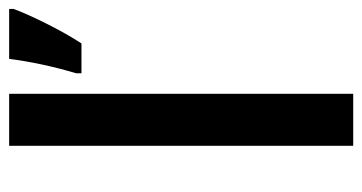

<svg xmlns="http://www.w3.org/2000/svg" viewBox="-208 -592 800 424"><g transform="rotate(-90 192.0 -380.0)"><path d="M196.8 0H82V-759.8H196.8ZM242.2 -611.8Q265.1 -689 273.9 -759.8H384.3V-750Q373 -719.7 351.1 -676Q329.1 -632.3 308.1 -600.1H242.2Z"/></g></svg>

Font: f0_1792           
Style: Regular
Weight: 600
Foundry: Ascender Corporation
Version: Version 1.10